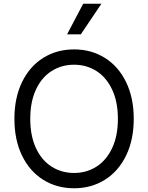

<svg xmlns="http://www.w3.org/2000/svg" viewBox="-20 -1003 797 1033"><path d="M378.6 9.9Q285.5 9.9 212.5 -35.7Q139.6 -81.3 98.5 -166Q57.5 -250.7 57.5 -363.6Q57.5 -476.6 98.5 -561.3Q139.6 -646 212.5 -691.6Q285.5 -737.2 378.6 -737.2Q471.2 -737.2 544.2 -691.6Q617.2 -646 658.4 -561.3Q699.6 -476.6 699.6 -363.6Q699.6 -250.7 658.4 -166Q617.2 -81.3 544.2 -35.7Q471.2 9.9 378.6 9.9ZM378.6 -654.8Q311.4 -654.8 257.8 -620.9Q204.2 -587 173.5 -521.1Q142.8 -455.3 142.8 -363.6Q142.8 -272 173.5 -206.1Q204.2 -140.3 257.8 -106.4Q311.4 -72.4 378.6 -72.4Q445.3 -72.4 498.8 -106.4Q552.2 -140.3 583.3 -206.1Q614.3 -272 614.3 -363.6Q614.3 -455.3 583.3 -521.1Q552.2 -587 498.8 -620.9Q445.3 -654.8 378.6 -654.8ZM414.8 -818.2H340.9L427.6 -983H525.6Z"/></svg>

Font: Riot Sans
Style: Regular
Weight: 400
Designer: Rasmus Andersson
Foundry: rsms
Version: Version 4.001